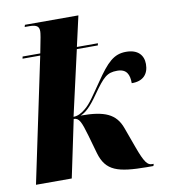

<svg xmlns="http://www.w3.org/2000/svg" viewBox="-85 -828 806 909"><g transform="rotate(-10 318.5 -373.0)"><path d="M548 9H579L582 -1H574C553 -1 539 -16 511 -93L475 -192C449 -263 396 -286 281 -286C307 -296 332 -320 368 -372C421 -447 439 -465 488 -465C534 -465 546 -436 546 -395C601 -394 628 -425 628 -473C628 -515 602 -546 545 -546C486 -546 453 -513 395 -428C353 -368 332 -333 304 -311C286 -296 267 -286 247 -286L318 -599H419L421 -609H320L353 -755H96L93 -745H115C153 -745 162 -734 162 -712C162 -703 159 -682 144 -609H59L57 -599H142L16 0H188L246 -276C272 -276 281 -255 301 -186L326 -98C352 -8 409 8 548 9Z"/></g></svg>

Font: Noto Serif Display ExtraBold
Style: Italic
Weight: 800
Italic angle: -12°
Designer: Monotype Design Team
Foundry: Monotype Imaging Inc.
Version: Version 2.009